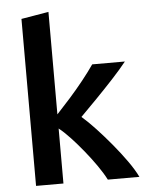

<svg xmlns="http://www.w3.org/2000/svg" viewBox="-54 -822 669 866"><g transform="rotate(-5 280.0 -388.5)"><path d="M74 0V-756L198 -777V-313Q229 -346 261 -382Q293 -418 322.5 -455Q352 -492 374 -524H522Q494 -489 456 -448Q418 -407 379 -367Q340 -327 305 -292Q334 -267 368 -230.5Q402 -194 436 -153Q470 -112 498 -72.5Q526 -33 542 0H399Q383 -31 358.5 -66Q334 -101 306 -135.5Q278 -170 250 -200Q222 -230 198 -249V0Z"/></g></svg>

Font: Ubuntu Sans Mono SemiBold
Style: Regular
Weight: 600
Monospace: yes
Designer: Dalton Maag Ltd
Foundry: Dalton Maag Ltd
Version: Version 1.006